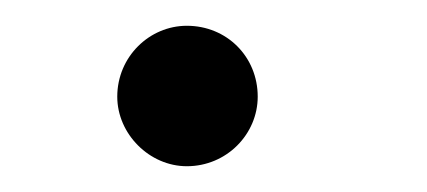

<svg xmlns="http://www.w3.org/2000/svg" viewBox="-20 -115 331 149"><path d="M71 -40C71 -11 96 14 125 14C156 14 180 -11 180 -40C180 -71 156 -95 125 -95C96 -95 71 -71 71 -40Z"/></svg>

Font: Jost
Style: Italic
Weight: 400
Italic angle: -5°
Version: Version 3.710